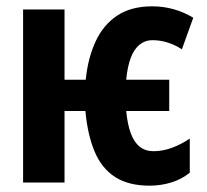

<svg xmlns="http://www.w3.org/2000/svg" viewBox="-20 -577 654 607"><path d="M453 10Q387 10 344.5 -17Q302 -44 279.5 -97Q257 -150 250 -226H184V0H53V-547H184V-325H251Q258 -394 282.5 -446.5Q307 -499 351 -528Q395 -557 461 -557Q496 -557 528.5 -548Q561 -539 591 -521L555 -421Q534 -435 510 -442.5Q486 -450 462 -450Q439 -450 421.5 -436Q404 -422 393.5 -394.5Q383 -367 379 -325H515V-226H379Q383 -184 393.5 -155.5Q404 -127 422 -113Q440 -99 465 -99Q494 -99 523 -109.5Q552 -120 580 -139V-31Q554 -10 521 0Q488 10 453 10Z"/></svg>

Font: Noto Sans Display ExtraCondensed
Style: Bold
Weight: 700
Width: 2
Designer: Monotype Design Team
Foundry: Monotype Imaging Inc.
Version: Version 2.003